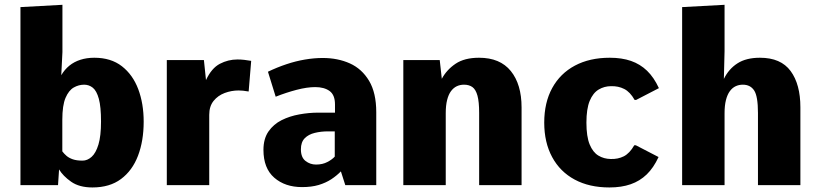

<svg xmlns="http://www.w3.org/2000/svg" viewBox="-20 -782 3458 811"><path d="M370.6 9.8Q314.9 9.8 280.5 -14.4Q246.1 -38.6 229.5 -66.4L225.1 0H66.4V-752L243.7 -761.7V-562L238.8 -464.4Q252.9 -488.3 272.9 -504.6Q293 -521 319.6 -529.5Q346.2 -538.1 378.4 -538.1Q448.7 -538.1 494.9 -502.2Q541 -466.3 564 -405.3Q586.9 -344.2 586.9 -268.1Q586.9 -187 563 -124.3Q539.1 -61.5 491.2 -25.9Q443.4 9.8 370.6 9.8ZM328.6 -103.5Q349.1 -103.5 366.9 -119.4Q384.8 -135.3 395.8 -171.4Q406.7 -207.5 406.7 -268.6Q406.7 -331.1 397.5 -364.7Q388.2 -398.4 372.1 -411.4Q356 -424.3 335.4 -424.3Q312.5 -424.3 291.5 -412.4Q270.5 -400.4 256.8 -368.7Q243.2 -336.9 243.2 -275.9V-142.6Q251 -132.3 261.2 -123.5Q271.5 -114.7 287.6 -109.1Q303.7 -103.5 328.6 -103.5Z M684.6 0V-528.3H841.3L850.1 -443.8Q873.5 -494.1 908.7 -512.5Q943.8 -530.8 982.9 -530.8Q997.6 -530.8 1012.2 -529.1Q1026.9 -527.3 1041 -524.9L1030.3 -395.5Q1018.1 -397.9 1006.6 -398.9Q995.1 -399.9 987.8 -399.9Q957.5 -399.9 929 -389.2Q900.4 -378.4 882.1 -355.7Q863.8 -333 863.8 -296.9V0Z M1255.9 8.3Q1184.1 8.3 1138.4 -31.5Q1092.8 -71.3 1092.8 -148.9Q1092.8 -195.8 1114 -226.6Q1135.3 -257.3 1169.4 -274.4Q1203.6 -291.5 1244.4 -298.8Q1285.2 -306.2 1323.7 -306.2H1395V-340.8Q1395 -380.9 1372.3 -397.5Q1349.6 -414.1 1311.5 -414.1Q1276.9 -414.1 1232.9 -402.6Q1189 -391.1 1144.5 -373.5L1111.8 -479Q1150.4 -497.6 1189.7 -510.7Q1229 -523.9 1268.1 -530.5Q1307.1 -537.1 1343.3 -537.1Q1406.7 -537.1 1457.8 -514.2Q1508.8 -491.2 1539.1 -440.4Q1569.3 -389.6 1569.3 -308.1V0H1438.5L1419.9 -58.1Q1402.3 -40 1379.4 -24.9Q1356.4 -9.8 1326.2 -0.7Q1295.9 8.3 1255.9 8.3ZM1314.9 -86.9Q1342.3 -86.9 1362.8 -97.7Q1383.3 -108.4 1394 -120.6V-227.1H1364.7Q1335.9 -227.1 1309.6 -220.7Q1283.2 -214.4 1267.1 -198Q1251 -181.6 1251 -151.4Q1251 -117.2 1270.5 -102.1Q1290 -86.9 1314.9 -86.9Z M1683.6 0V-528.3H1837.4L1846.2 -449.2Q1866.7 -487.3 1904.3 -512.7Q1941.9 -538.1 2003.4 -538.1Q2092.3 -538.1 2137.7 -481.9Q2183.1 -425.8 2183.1 -328.1V0H2003.9V-305.2Q2003.9 -352.1 1996.8 -377.9Q1989.7 -403.8 1975.6 -414.1Q1961.4 -424.3 1939.9 -424.3Q1923.3 -424.3 1909.4 -417.7Q1895.5 -411.1 1885 -397Q1874.5 -382.8 1868.7 -359.9Q1862.8 -336.9 1862.8 -303.7V0Z M2554.2 9.8Q2469.2 9.8 2407.5 -23.4Q2345.7 -56.6 2312.3 -118.4Q2278.8 -180.2 2278.8 -264.2Q2278.8 -348.6 2312.5 -410.2Q2346.2 -471.7 2408.4 -504.9Q2470.7 -538.1 2555.7 -538.1Q2606.4 -538.1 2645.3 -524.7Q2684.1 -511.2 2713.1 -483.2Q2742.2 -455.1 2763.2 -409.7L2667 -359.9H2660.6Q2641.6 -393.6 2616.7 -406.2Q2591.8 -418.9 2561 -418Q2532.7 -418 2508.8 -403.8Q2484.9 -389.6 2470.9 -356Q2457 -322.3 2457 -264.2Q2457 -205.1 2470.7 -171.9Q2484.4 -138.7 2507.6 -124.8Q2530.8 -110.8 2559.6 -110.4Q2590.3 -109.4 2615 -121.8Q2639.6 -134.3 2659.2 -168.5H2665.5L2761.7 -118.7Q2740.7 -73.2 2711.7 -45.2Q2682.6 -17.1 2643.8 -3.7Q2605 9.8 2554.2 9.8Z M2861.3 0V-752L3040.5 -761.7V-565.9L3037.6 -448.7Q3058.1 -490.7 3095 -514.4Q3131.8 -538.1 3189.9 -538.1Q3278.3 -538.1 3319.6 -481.9Q3360.8 -425.8 3360.8 -328.6V0H3181.6V-305.2Q3181.6 -375.5 3165.5 -399.9Q3149.4 -424.3 3117.7 -424.3Q3101.1 -424.3 3087.2 -417.7Q3073.2 -411.1 3062.7 -396.7Q3052.2 -382.3 3046.4 -359.4Q3040.5 -336.4 3040.5 -303.7V0Z"/></svg>

Font: Comme ExtraBold
Style: Regular
Weight: 800
Version: Version 1.000;gftools[0.9.27]